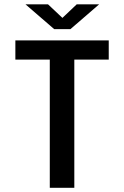

<svg xmlns="http://www.w3.org/2000/svg" viewBox="-20 -892 590 912"><path d="M216.5 0V-609H53V-700H496.5V-609H333V0ZM101 -871.5H208L276.5 -807L344.5 -871.5H451L314.5 -753.5H237.5Z"/></svg>

Font: Trispace SemiCondensed Medium
Style: Regular
Weight: 500
Width: 4
Designer: Tyler Finck
Foundry: Etcetera Type Company
Version: Version 1.210; ttfautohint (v1.8.3)